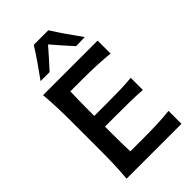

<svg xmlns="http://www.w3.org/2000/svg" viewBox="-304 -1150 1254 1254"><g transform="rotate(-45 323.0 -523.5)"><path d="M82 0Q87.4 -63.5 89.6 -122.3Q91.8 -181.2 91.8 -253.4V-513.7Q91.8 -587.4 89.6 -647.2Q87.4 -707 82 -771.5H585.9V-651.9Q533.7 -657.2 473.9 -660.2Q414.1 -663.1 333.5 -663.1H225.6Q224.1 -622.1 223.4 -581.1Q222.7 -540 222.7 -493.2V-439H338.9Q411.6 -439 464.6 -440.4Q517.6 -441.9 566.9 -446.8V-334.5Q514.6 -338.4 461.9 -339.4Q409.2 -340.3 338.4 -340.3H222.7V-274.4Q222.7 -228.5 223.4 -188.7Q224.1 -148.9 225.6 -108.9H343.3Q411.1 -108.9 471.9 -111.1Q532.7 -113.3 588.9 -119.6V0ZM460.9 -845.2Q397.9 -914.1 339.4 -982.9Q310.1 -948.7 280 -915.3Q250 -881.8 218.8 -847.7H135.3Q171.4 -897.5 206.1 -947.3Q240.7 -997.1 271.5 -1046.9H406.2Q437.5 -997.1 472.2 -947Q506.8 -897 543 -847.2Z"/></g></svg>

Font: Pinar DS1 SemiBold
Style: Regular
Weight: 600
Designer: Amin Abedi
Version: Version 3.000